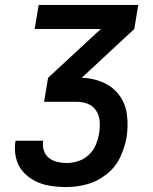

<svg xmlns="http://www.w3.org/2000/svg" viewBox="-20 -755 616 775"><path d="M249 0Q290 0 332 -11.5Q374 -23 410 -51.5Q446 -80 465 -120Q484 -160 491 -201Q498 -246 492.5 -291Q487 -336 461.5 -370.5Q436 -405 395.5 -422.5Q355 -440 310 -441L522 -638L538 -735H136L120 -638H387L174 -441L158 -344H290Q314 -344 335.5 -335.5Q357 -327 369 -307Q381 -287 382.5 -263.5Q384 -240 380 -216Q376 -193 366.5 -170Q357 -147 338 -129.5Q319 -112 295.5 -104.5Q272 -97 249 -97Q229 -97 210.5 -101.5Q192 -106 177.5 -117.5Q163 -129 157 -147.5Q151 -166 154 -185L155 -187H43Q42 -185 42 -183Q37 -150 44.5 -118Q52 -86 72.5 -62.5Q93 -39 121.5 -24.5Q150 -10 182.5 -5Q215 0 249 0Z"/></svg>

Font: Iosevka Sparkle Semibold
Style: Italic
Weight: 600
Italic angle: -9°
Designer: Belleve Invis
Foundry: Belleve Invis
Version: Version 4.5.0; ttfautohint (v1.8.3)